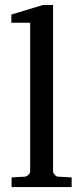

<svg xmlns="http://www.w3.org/2000/svg" viewBox="-20 -757 337 777"><path d="M26.9 0V-39.1L80.1 -42Q86.9 -42 94.5 -49.1Q102.1 -56.2 102.1 -63V-665H25.9V-698.2L153.8 -736.8H194.8V-63Q194.8 -56.2 201.9 -49.1Q209 -42 215.8 -42L270 -39.1V0Z"/></svg>

Font: BabelStone Ogham Pictish
Style: Bold
Weight: 700
Designer: Andrew West
Foundry: BabelStone
Version: Version 1.02 March 14, 2022